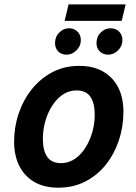

<svg xmlns="http://www.w3.org/2000/svg" viewBox="-20 -835 613 868"><path d="M244.2 13.5Q179.5 13.5 134.9 -12.6Q90.2 -38.8 67 -85.5Q43.8 -132.2 43.8 -194Q43.8 -261.5 64.8 -323Q85.8 -384.5 124.6 -432.6Q163.5 -480.8 217.5 -509Q271.5 -537.2 337.5 -537.2Q402.5 -537.2 447 -511.1Q491.5 -485 514.8 -438.8Q538 -392.5 538 -330Q538 -262.5 517.5 -200.9Q497 -139.2 458.9 -91.1Q420.8 -43 366.4 -14.8Q312 13.5 244.2 13.5ZM256 -97.5Q282.5 -97.5 306 -109.5Q329.5 -121.5 348.1 -143.1Q366.8 -164.8 380.2 -192.6Q393.8 -220.5 401 -252.4Q408.2 -284.2 408.2 -317.2Q408.2 -369.2 388.5 -397.8Q368.8 -426.2 325.8 -426.2Q299.2 -426.2 275.9 -414.2Q252.5 -402.2 233.8 -380.6Q215 -359 201.5 -331.1Q188 -303.2 180.9 -271.4Q173.8 -239.5 173.8 -206.5Q173.8 -154.5 193.5 -126Q213.2 -97.5 256 -97.5ZM272.2 -740.8 290 -815H548L530.2 -740.8ZM282.2 -587.8Q258.2 -587.8 243.5 -602.2Q228.8 -616.8 228.8 -640Q228.8 -669 248 -688.1Q267.2 -707.2 292 -707.2Q315 -707.2 330.2 -692.2Q345.5 -677.2 345.5 -653.5Q345.5 -626.8 325.4 -607.2Q305.2 -587.8 282.2 -587.8ZM469.5 -587.8Q446.5 -587.8 431.4 -602.2Q416.2 -616.8 416.2 -640Q416.2 -669 435.4 -688.1Q454.5 -707.2 479.2 -707.2Q503.2 -707.2 518.4 -692.2Q533.5 -677.2 533.5 -653.5Q533.5 -626.8 513.5 -607.2Q493.5 -587.8 469.5 -587.8Z"/></svg>

Font: Ubuntu Sans
Style: Italic
Weight: 400
Italic angle: -13.5°
Designer: Dalton Maag Ltd
Foundry: Dalton Maag Ltd
Version: Version 1.006